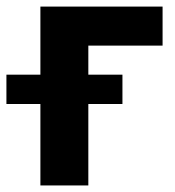

<svg xmlns="http://www.w3.org/2000/svg" viewBox="-79 -566 533 586"><path d="M417.2 -545.9V-426.8H190.6V0H44.3V-545.9ZM-59.4 -248.6V-338.1H294.7V-248.6Z"/></svg>

Font: Inter Tight
Style: Regular
Weight: 400
Designer: Rasmus Andersson
Foundry: rsms
Version: Version 3.002